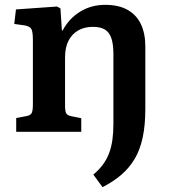

<svg xmlns="http://www.w3.org/2000/svg" viewBox="-20 -545 700 794"><path d="M415 -525Q471 -525 508 -504Q545 -483 563 -444.5Q581 -406 581 -353V-95Q581 -27 570 24Q559 75 537 112Q515 149 482 177.5Q449 206 404 229L366 177Q390 157 406 135Q422 113 431.5 87.5Q441 62 445 32Q449 2 449 -34V-320Q449 -362 440.5 -387Q432 -412 413.5 -423Q395 -434 364 -434Q330 -434 304 -419.5Q278 -405 263.5 -377Q249 -349 249 -307V-108Q249 -86 253.5 -77Q258 -68 273 -65L316 -56V0H47V-57L90 -65Q106 -68 111 -77.5Q116 -87 116 -113V-379Q116 -413 110 -424.5Q104 -436 82 -440L39 -446L46 -506L216 -518L230 -510L236 -419H239Q265 -468 311 -496.5Q357 -525 415 -525Z"/></svg>

Font: Literata 18pt SemiBold
Style: Regular
Weight: 600
Designer: Latin by Veronika Burian and Jose Scaglione. Greek by Irene Vlachou. Cyrillic by Vera Evstafieva.
Foundry: TypeTogether
Version: Version 3.103;gftools[0.9.29]